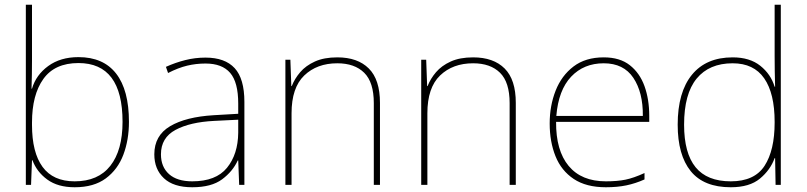

<svg xmlns="http://www.w3.org/2000/svg" viewBox="-20 -780 3403 810"><path d="M115 -525Q115 -501 114.5 -466Q114 -431 113 -406H115Q132 -464 183.5 -501.5Q235 -539 311 -539Q416 -539 470 -469.5Q524 -400 524 -266Q524 -190 500.5 -127.5Q477 -65 426.5 -27.5Q376 10 295 10Q224 10 179.5 -22.5Q135 -55 117 -104H115L111 0H89V-760H115ZM311 -514Q211 -514 163 -447Q115 -380 115 -263V-253Q115 -137 159.5 -76Q204 -15 295 -15Q394 -15 445.5 -80.5Q497 -146 497 -266Q497 -514 311 -514Z M847 -537Q929 -537 970 -492.5Q1011 -448 1011 -350V0H989L985 -103H983Q962 -57 917 -23.5Q872 10 791 10Q712 10 671.5 -28Q631 -66 631 -129Q631 -208 697.5 -247.5Q764 -287 882 -294L985 -300V-343Q985 -433 951 -472.5Q917 -512 847 -512Q807 -512 769.5 -503Q732 -494 689 -472L680 -498Q720 -516 761.5 -526.5Q803 -537 847 -537ZM884 -270Q782 -265 720.5 -232Q659 -199 659 -129Q659 -76 693 -45.5Q727 -15 791 -15Q891 -15 937.5 -72Q984 -129 985 -220V-275Z M1403 -538Q1489 -538 1536 -491Q1583 -444 1583 -346V0H1557V-345Q1557 -433 1516.5 -473Q1476 -513 1403 -513Q1317 -513 1263.5 -461.5Q1210 -410 1210 -302V0H1184V-528H1205L1209 -417H1211Q1223 -448 1246.5 -475.5Q1270 -503 1308.5 -520.5Q1347 -538 1403 -538Z M1976 -538Q2062 -538 2109 -491Q2156 -444 2156 -346V0H2130V-345Q2130 -433 2089.5 -473Q2049 -513 1976 -513Q1890 -513 1836.5 -461.5Q1783 -410 1783 -302V0H1757V-528H1778L1782 -417H1784Q1796 -448 1819.5 -475.5Q1843 -503 1881.5 -520.5Q1920 -538 1976 -538Z M2527 -538Q2595 -538 2637 -505Q2679 -472 2699 -416.5Q2719 -361 2719 -291V-266H2326Q2325 -145 2379 -80Q2433 -15 2536 -15Q2584 -15 2618.5 -22Q2653 -29 2699 -50V-23Q2661 -6 2622.5 2Q2584 10 2536 10Q2453 10 2400.5 -25Q2348 -60 2323.5 -121Q2299 -182 2299 -259Q2299 -334 2324 -397.5Q2349 -461 2399.5 -499.5Q2450 -538 2527 -538ZM2527 -513Q2443 -513 2389.5 -456.5Q2336 -400 2327 -291H2692Q2693 -390 2652 -451.5Q2611 -513 2527 -513Z M3063 10Q2949 10 2894 -58Q2839 -126 2839 -254Q2839 -391 2899 -464.5Q2959 -538 3071 -538Q3143 -538 3187.5 -502.5Q3232 -467 3248 -414H3250Q3249 -448 3248.5 -480Q3248 -512 3248 -543V-760H3274V0H3252L3250 -113H3248Q3230 -63 3186 -26.5Q3142 10 3063 10ZM3063 -15Q3163 -15 3205.5 -80.5Q3248 -146 3248 -263V-266Q3248 -386 3204 -449.5Q3160 -513 3071 -513Q2972 -513 2919 -448.5Q2866 -384 2866 -254Q2866 -134 2914.5 -74.5Q2963 -15 3063 -15Z"/></svg>

Font: Noto Sans Devanagari Thin
Style: Regular
Weight: 100
Designer: Jelle Bosma - Monotype Design Team
Foundry: Monotype Imaging Inc.
Version: Version 2.004; ttfautohint (v1.8.4.7-5d5b)